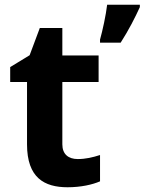

<svg xmlns="http://www.w3.org/2000/svg" viewBox="-20 -780 610 810"><path d="M570 -750V-760H432C427 -717 413 -652 402 -613V-600H489C523 -653 550 -706 570 -750ZM308 -109C269 -109 243 -129 243 -171V-434H396V-546H243V-662H148L105 -547L23 -497V-434H94V-171C94 -30 167 10 265 10C321 10 370 -1 402 -15V-126C371 -116 341 -109 308 -109Z"/></svg>

Font: Noto Sans Arabic UI
Style: Bold
Weight: 700
Designer: Monotype Design Team, Nadine Chahine and Nizar Qandah
Foundry: Monotype Imaging Inc.
Version: Version 2.010